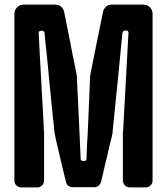

<svg xmlns="http://www.w3.org/2000/svg" viewBox="-20 -820 730 840"><path d="M43 -759.8V-394.5V-30.3C43 -21.5 45.9 -14.6 51.8 -8.8C57.6 -2.9 64.5 0 73.2 0H142.6C151.4 0 158.2 -2.9 164.1 -8.8C169.9 -14.6 172.9 -21.5 172.9 -30.3V-239.3V-243.2C172.9 -244.1 172.9 -246.1 171.9 -247.1C171.9 -253.9 170.9 -270.5 169.9 -295.9C168.9 -320.3 167 -349.6 165 -382.8C162.1 -433.6 159.2 -487.3 156.2 -543C153.3 -599.6 150.4 -643.6 149.4 -675.8C148.4 -678.7 149.4 -680.7 151.4 -682.6C154.3 -684.6 157.2 -685.5 160.2 -685.5H161.1H165C167 -685.5 168.9 -684.6 170.9 -683.6C172.9 -681.6 173.8 -679.7 174.8 -676.8C175.8 -659.2 178.7 -636.7 181.6 -609.4C184.6 -582 187.5 -552.7 190.4 -522.5C193.4 -485.4 197.3 -448.2 201.2 -410.2C205.1 -372.1 208 -338.9 210.9 -310.5C212.9 -295.9 214.8 -282.2 215.8 -270.5C216.8 -258.8 216.8 -250 217.8 -244.1C218.8 -241.2 218.8 -237.3 219.7 -233.4C220.7 -228.5 221.7 -222.7 223.6 -213.9C243.2 -128.9 257.8 -66.4 268.6 -24.4C269.5 -17.6 273.4 -11.7 278.3 -7.8C284.2 -2.9 290 -1 296.9 -1H392.6C399.4 -1 406.2 -2.9 411.1 -7.8C417 -11.7 420.9 -17.6 421.9 -24.4C424.8 -35.2 427.7 -46.9 430.7 -59.6C433.6 -72.3 436.5 -85.9 439.5 -99.6C446.3 -125 452.1 -149.4 457 -172.9C462.9 -197.3 466.8 -213.9 469.7 -224.6C470.7 -227.5 470.7 -231.4 471.7 -234.4C472.7 -237.3 472.7 -241.2 472.7 -244.1C492.2 -436.5 506.8 -581.1 515.6 -676.8C516.6 -679.7 517.6 -681.6 519.5 -683.6C521.5 -685.5 523.4 -686.5 526.4 -686.5H532.2C535.2 -686.5 538.1 -685.5 540 -682.6C542 -680.7 543 -678.7 542 -675.8C531.2 -485.4 523.4 -341.8 518.6 -247.1C518.6 -246.1 518.6 -244.1 517.6 -243.2V-239.3V-30.3C517.6 -21.5 520.5 -14.6 526.4 -8.8C532.2 -2.9 539.1 0 547.9 0H617.2C626 0 632.8 -2.9 638.7 -8.8C644.5 -14.6 647.5 -21.5 647.5 -30.3V-759.8C647.5 -770.5 643.6 -780.3 635.7 -788.1C627.9 -795.9 618.2 -799.8 607.4 -799.8H469.7C460 -799.8 451.2 -796.9 444.3 -791C437.5 -785.2 432.6 -777.3 430.7 -767.6C406.2 -649.4 388.7 -561.5 377 -502.9C376 -499 376 -495.1 375 -491.2C374 -487.3 374 -483.4 374 -479.5C373 -462.9 372.1 -431.6 370.1 -385.7C368.2 -340.8 366.2 -294.9 364.3 -249C363.3 -224.6 361.3 -201.2 360.4 -179.7C359.4 -157.2 359.4 -138.7 358.4 -124C358.4 -121.1 357.4 -119.1 355.5 -118.2C353.5 -116.2 350.6 -115.2 347.7 -115.2H342.8C339.8 -115.2 337.9 -116.2 335.9 -118.2C334 -119.1 333 -121.1 333 -124C326.2 -282.2 320.3 -400.4 316.4 -479.5C316.4 -483.4 316.4 -487.3 315.4 -491.2C314.5 -494.1 314.5 -498 313.5 -502C312.5 -508.8 310.5 -519.5 307.6 -532.2C304.7 -544.9 301.8 -558.6 298.8 -575.2C293 -605.5 286.1 -638.7 279.3 -674.8C272.5 -710.9 265.6 -741.2 260.7 -767.6C258.8 -777.3 253.9 -785.2 247.1 -791C240.2 -796.9 231.4 -799.8 221.7 -799.8H83C72.3 -799.8 62.5 -795.9 54.7 -788.1C46.9 -780.3 43 -770.5 43 -759.8Z"/></svg>

Font: Yellow Ladder Regular
Style: Regular
Weight: 400
Designer: Zima Creative
Version: Version 2.002